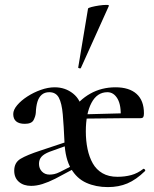

<svg xmlns="http://www.w3.org/2000/svg" viewBox="-20 -751 629 783"><path d="M420 12Q371 12 332 -5.5Q293 -23 269.5 -63.5Q246 -104 243 -170Q240 -239 236 -284.5Q232 -330 220 -352.5Q208 -375 181 -375Q162 -375 150 -364.5Q138 -354 132.5 -335.5Q127 -317 126 -291Q125 -277 117 -261.5Q109 -246 81 -246Q58 -246 46 -256Q34 -266 34 -286Q34 -303 50 -322Q66 -341 91.5 -357.5Q117 -374 146.5 -384.5Q176 -395 203 -395Q246 -395 278 -369.5Q310 -344 315 -299Q317 -287 320.5 -274.5Q324 -262 327 -247Q330 -232 330 -215Q330 -177 337 -143.5Q344 -110 358.5 -84.5Q373 -59 398 -44.5Q423 -30 459 -30Q489 -30 515 -37Q541 -44 564 -62Q567 -64 570.5 -60Q574 -56 571 -53Q535 -18 499.5 -3Q464 12 420 12ZM107 7Q76 7 57 -9.5Q38 -26 38 -55Q38 -88 64 -103.5Q90 -119 145 -137L268 -178L271 -164L182 -132Q159 -123 149 -111.5Q139 -100 139 -83Q139 -64 151 -51.5Q163 -39 182 -39Q191 -39 201 -41Q211 -43 225 -50L294 -85L295 -70L205 -22Q177 -8 153 -0.5Q129 7 107 7ZM295 -267 294 -284 484 -289V-269ZM330 -215 274 -299Q302 -343 348 -369Q394 -395 451 -395Q507 -395 537 -368Q567 -341 567 -289Q567 -279 564.5 -274Q562 -269 552 -269H472Q475 -321 459.5 -348Q444 -375 418 -375Q376 -375 353 -331.5Q330 -288 330 -215ZM310 -474Q309 -471 303.5 -472.5Q298 -474 299 -476L339 -716Q340 -719 353.5 -722.5Q367 -726 384 -728.5Q401 -731 413.5 -731Q426 -731 424 -727Z"/></svg>

Font: Cormorant SemiBold
Style: Regular
Weight: 600
Designer: Christian Thalmann (Catharsis Fonts)
Foundry: Catharsis Fonts
Version: Version 4.000